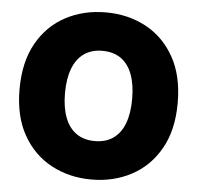

<svg xmlns="http://www.w3.org/2000/svg" viewBox="-53 -791 878 855"><g transform="rotate(5 386.0 -363.5)"><path d="M386.2 9.8Q287.1 9.8 206.8 -33.2Q126.5 -76.2 79.6 -159.4Q32.7 -242.7 32.7 -363.3Q32.7 -484.9 79.6 -568.4Q126.5 -651.9 206.8 -694.6Q287.1 -737.3 386.2 -737.3Q485.4 -737.3 565.4 -694.6Q645.5 -651.9 692.6 -568.4Q739.7 -484.9 739.7 -363.3Q739.7 -242.2 692.6 -158.9Q645.5 -75.7 565.4 -33Q485.4 9.8 386.2 9.8ZM386.2 -162.1Q435.1 -162.1 468.5 -185.5Q502 -209 519 -253.9Q536.1 -298.8 536.1 -363.3Q536.1 -428.2 519 -473.4Q502 -518.6 468.5 -542Q435.1 -565.4 386.2 -565.4Q337.4 -565.4 304 -542Q270.5 -518.6 253.2 -473.4Q235.8 -428.2 235.8 -363.3Q235.8 -298.8 253.2 -253.9Q270.5 -209 304 -185.5Q337.4 -162.1 386.2 -162.1Z"/></g></svg>

Font: Inter 16pt Black
Style: Regular
Weight: 900
Version: Version 4.001;git-66647c0bb